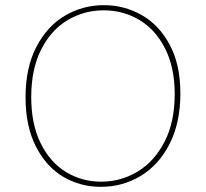

<svg xmlns="http://www.w3.org/2000/svg" viewBox="-20 -718 797 744"><path d="M79 -341Q79 -456 121 -536.5Q163 -617 232 -657.5Q301 -698 383 -698Q461 -698 528.5 -660Q596 -622 637.5 -545Q679 -468 679 -356Q679 -243 637.5 -161Q596 -79 525.5 -36.5Q455 6 371 6Q291 6 225 -33Q159 -72 119 -150.5Q79 -229 79 -341ZM657 -353Q657 -457 619.5 -530.5Q582 -604 519.5 -641Q457 -678 382 -678Q306 -678 242 -640Q178 -602 139.5 -526Q101 -450 101 -342Q101 -236 138 -162Q175 -88 236.5 -51Q298 -14 372 -14Q448 -14 513 -53Q578 -92 617.5 -168.5Q657 -245 657 -353Z"/></svg>

Font: Bitter Pro Thin
Style: Regular
Weight: 250
Designer: Sol Matas, and Bitter project Authors
Foundry: Sol Matas
Version: Version 1.010